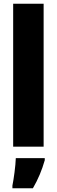

<svg xmlns="http://www.w3.org/2000/svg" viewBox="-20 -780 303 1021"><path d="M212 0V-760H50V0ZM218 72V61H64C63 101 53 173 46 207V221H155C182 175 203 125 218 72Z"/></svg>

Font: Noto Sans Myanmar ExtraCondensed Black
Style: Regular
Weight: 900
Width: 2
Designer: Monotype Design Team
Foundry: Monotype Imaging Inc.
Version: Version 2.107